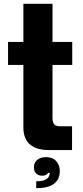

<svg xmlns="http://www.w3.org/2000/svg" viewBox="-20 -783 431 1002"><path d="M233 0Q170 0 136 -29.5Q102 -59 102 -118V-444H22V-564H102V-763H254V-564H357V-444H254V-167Q254 -147 262 -135.5Q270 -124 294 -124H356V0ZM169 163Q228 163 237 133Q241 126 239 119H231Q223 134 200 134Q181 134 169 122.5Q157 111 157 90Q157 66 174 51.5Q191 37 220 37Q254 37 273 57.5Q292 78 292 109Q292 199 169 199Z"/></svg>

Font: Open Sauce One ExtraBold
Style: Regular
Weight: 800
Designer: Alfredo Marco Pradil
Foundry: Creative Sauce Fz LLC
Version: Version 1.477